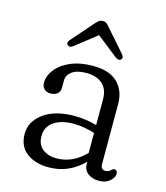

<svg xmlns="http://www.w3.org/2000/svg" viewBox="-105 -759 735 851"><g transform="rotate(15 263.0 -333.5)"><path d="M56.5 -104.5Q56.5 -162 108.8 -200.2Q161 -238.5 251 -238.5Q277.5 -238.5 304 -234.5Q330.5 -230.5 352.5 -224V-342Q352.5 -388 325.8 -412Q299 -436 252 -436Q208 -436 185.8 -419.2Q163.5 -402.5 163.5 -378.5V-344.5Q163.5 -326.5 151.8 -316.8Q140 -307 119.5 -307Q101.5 -307 91 -317.8Q80.5 -328.5 80.5 -345.5Q80.5 -378 103.8 -407.5Q127 -437 170 -455.5Q213 -474 272.5 -474Q348 -474 385.2 -437.2Q422.5 -400.5 422.5 -340.5V-64Q422.5 -38.5 445 -38.5Q453 -38.5 457.8 -41Q462.5 -43.5 466.5 -47Q470 -50 473.2 -53Q476.5 -56 481 -56Q496 -56 496 -39Q496 -21 477 -4.8Q458 11.5 428.5 11.5Q397 11.5 376.8 -4Q356.5 -19.5 356.5 -51V-57Q289 11.5 196.5 11.5Q135 11.5 95.8 -18.2Q56.5 -48 56.5 -104.5ZM131 -115Q131 -75.5 156.5 -55.8Q182 -36 219.5 -36Q295 -36 352.5 -96.5V-188Q331 -194.5 307 -199.2Q283 -204 256 -204Q198.5 -204 164.8 -180.5Q131 -157 131 -115ZM164.5 -536Q150.5 -525 140 -533Q129.5 -541.5 141 -556.5L230 -658Q238 -667.5 245.2 -672.5Q252.5 -677.5 262.5 -677.5Q272 -677.5 279 -672.5Q286 -667.5 293.5 -658L382.5 -556.5Q394 -541.5 383.5 -533Q373.5 -525 359 -536L262 -612.5Z"/></g></svg>

Font: Fraunces 9pt S100 Light
Style: Regular
Weight: 300
Version: Version 1.000; ttfautohint (v1.8.3)